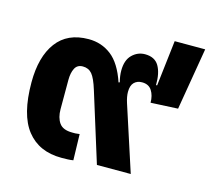

<svg xmlns="http://www.w3.org/2000/svg" viewBox="-92 -715 915 833"><g transform="rotate(15 365.5 -298.0)"><path d="M250 10Q149 10 94.5 -59Q40 -128 40 -273Q40 -388 88.5 -453Q137 -518 232 -518Q290 -518 334 -484Q378 -450 405 -370L410 -372Q403 -399 403 -423Q403 -470 427.5 -494Q452 -518 485 -518Q529 -518 547.5 -486.5Q566 -455 565 -401H570L594 -606H731L684 -327L562 -321Q562 -353 548 -375Q534 -397 504 -397Q482 -397 468.5 -383.5Q455 -370 455 -341Q455 -320 464 -292L559 0H407L310 -311Q295 -360 279.5 -378.5Q264 -397 238 -397Q213 -397 202.5 -376.5Q192 -356 192 -324V-193Q192 -155 208.5 -131.5Q225 -108 267 -108Q275 -108 281 -108Q287 -108 300 -110L303 7Q292 9 277.5 9.5Q263 10 250 10Z"/></g></svg>

Font: IBM Plex Sans Thai
Style: Bold
Weight: 700
Designer: Mike Abbink, Paul van der Laan, Pieter van Rosmalen, Ben Mitchell, Mark Frömberg
Foundry: Bold Monday
Version: Version 1.2